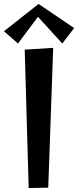

<svg xmlns="http://www.w3.org/2000/svg" viewBox="-51 -950 395 971"><path d="M74 -699 94 1 193 -1 218 -708ZM144 -930 -31 -792 40 -730 141 -865 264 -730 324 -808Z"/></svg>

Font: Original Surfer
Style: Regular
Weight: 400
Designer: Astigmatic (AOETI)
Foundry: Astigmatic (AOETI)
Version: Version 1.001